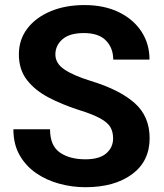

<svg xmlns="http://www.w3.org/2000/svg" viewBox="-20 -741 656 770"><path d="M433.6 -186Q433.6 -211.9 422.9 -230.7Q412.1 -249.5 382.1 -266.1Q352.1 -282.7 293.9 -300.8Q229 -321.8 174.8 -350.1Q120.6 -378.4 88.1 -420.2Q55.7 -461.9 55.7 -522.9Q55.7 -582 89.6 -626.5Q123.5 -670.9 182.9 -695.8Q242.2 -720.7 318.8 -720.7Q397.5 -720.7 456.1 -692.4Q514.6 -664.1 547.1 -614.7Q579.6 -565.4 579.6 -502H434.1Q434.1 -548.3 405 -578.4Q376 -608.4 316.4 -608.4Q258.8 -608.4 230.5 -583.5Q202.1 -558.6 202.1 -522.5Q202.1 -486.8 238.3 -462.4Q274.4 -438 343.8 -416.5Q459.5 -381.3 519.8 -327.9Q580.1 -274.4 580.1 -187Q580.1 -94.2 509.5 -42.2Q439 9.8 322.3 9.8Q269.5 9.8 218 -4.2Q166.5 -18.1 125 -46.6Q83.5 -75.2 58.6 -118.9Q33.7 -162.6 33.7 -222.7H180.7Q180.7 -156.7 220 -129.4Q259.3 -102.1 322.3 -102.1Q378.9 -102.1 406.2 -126Q433.6 -149.9 433.6 -186Z"/></svg>

Font: Vazirmatn FD
Style: Bold
Weight: 700
Designer: Saber Rastikerdar
Foundry: Saber Rastikerdar
Version: Version 33.001